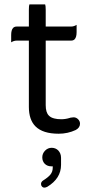

<svg xmlns="http://www.w3.org/2000/svg" viewBox="-20 -609 413 880"><path d="M173.8 112.3Q173.8 121.6 176.8 128.9Q179.7 136.2 185.5 142.1Q197.3 153.3 214.8 153.3H221.7V160.2Q221.7 178.2 210.4 191.9Q199.7 204.6 176.8 218.8Q168 225.1 168 234.4Q168 241.7 172.9 246.6Q177.2 251 183.1 251Q189 251 196.8 247.1Q259.8 209 259.8 146.5V114.3Q259.8 93.8 246.6 80.1Q234.4 68.4 216.8 68.4Q199.2 68.4 186.5 81.5Q173.8 94.7 173.8 112.3ZM114.7 -588.9Q112.3 -582.5 112.3 -563.5V-487.3H56.6Q46.4 -487.3 40.5 -481.4Q31.2 -472.2 31.2 -448.2V-415Q43.5 -422.9 56.6 -422.9H112.3V-119.1Q112.3 -60.1 142.6 -29.8Q176.3 3.9 249 3.9Q290.5 3.9 327.1 -13.2Q346.7 -23.9 346.7 -42Q346.7 -53.7 337.9 -62.5Q329.1 -71.3 317.4 -71.3Q311.5 -71.3 303.7 -69.8Q301.8 -68.8 299.3 -68.4Q279.8 -62.5 261 -62.5Q242.2 -62.5 229.5 -65.9Q212.9 -69.8 204.1 -79.1Q189.5 -93.3 189.5 -127V-422.9H305.7Q315.9 -422.9 321.8 -428.7Q331.1 -438 331.1 -461.9V-495.1Q318.8 -487.3 305.7 -487.3H189.5V-563.5Q189.5 -582.5 187 -588.9Z"/></svg>

Font: YuPearl-Light
Style: Light
Weight: 300
Designer: Max Yao
Foundry: Max-Everyday
Version: Version 1.011; ttfautohint (v1.8.3)